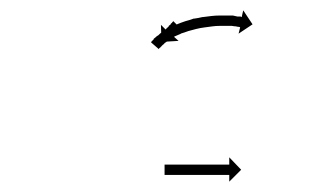

<svg xmlns="http://www.w3.org/2000/svg" viewBox="-20 -594 628 371"><path d="M329 -539Q329 -539 329 -538Q328 -538 328 -538Q327 -537 327 -537Q327 -536 326.5 -536Q326 -536 326 -535Q325 -534 325 -534Q324 -534 323 -533Q321 -531 322 -531Q322 -531 321 -530Q321 -530 319 -528Q318 -527 318 -527Q318 -527 317.5 -526.5Q317 -526 317 -526Q317 -525 316 -525Q315 -524 315 -524Q315 -524 315 -524Q315 -524 315 -524L325 -515L292 -513L291 -546L300 -537Q300 -537 300 -537Q301 -538 301 -538Q301 -538 302 -539Q302 -539 302 -540Q303 -540 304 -541Q303 -540 305 -542Q306 -543 306 -543Q306 -544 306.5 -544.5Q307 -545 307 -545Q308 -545 309 -546Q309 -546 310 -548Q310 -548 310.5 -548.5Q311 -549 311 -549Q313 -550 312 -550Q313 -551 313 -551Q314 -552 314 -552Q314 -552 314 -552Q314 -553 315 -553L329 -539Q329 -539 329 -539ZM273 -514Q273 -514 273 -514Q273 -514 273 -514Q273 -514 273 -514Q273 -514 273 -514Q275 -516 277 -518Q277 -518 277 -518Q277 -518 277 -519Q277 -519 277 -519Q277 -519 277 -519Q281 -522 284 -525Q284 -525 284.5 -525Q285 -525 285 -525Q285 -525 285 -525Q285 -525 285 -525Q289 -529 294 -533Q294 -533 294.5 -533Q295 -533 295 -533Q295 -533 295 -533Q295 -533 295 -533Q301 -537 307 -540Q307 -540 307 -540Q307 -540 307 -540Q307 -540 307 -540Q307 -540 307 -540Q314 -544 322 -547Q322 -547 322 -547Q322 -547 322 -547Q322 -547 322 -547Q322 -547 322 -547Q329 -550 338 -553Q338 -553 338 -553Q338 -553 338 -553Q338 -553 338 -553Q338 -553 338 -553Q346 -555 354 -558Q354 -558 354.5 -558Q355 -558 355 -558Q355 -558 355 -558Q355 -558 355 -558Q363 -559 371 -561Q371 -561 371.5 -561Q372 -561 372 -561Q372 -561 372 -561Q372 -561 372 -561Q380 -562 388 -563Q388 -563 388 -563Q388 -563 388 -563Q388 -563 388 -563Q388 -563 388 -563Q396 -564 404 -564Q404 -564 404 -564Q404 -564 404 -564Q404 -564 404 -564Q404 -564 404 -564Q411 -564 418 -564Q418 -564 418 -564Q418 -564 418 -564Q418 -564 418 -564Q418 -564 418 -564Q424 -564 430 -564Q430 -564 430 -564Q430 -564 430 -564Q430 -564 430 -564Q430 -564 430 -564Q435 -563 439 -562Q439 -562 439 -562Q439 -562 439 -562Q439 -562 439 -562Q439 -562 439 -562Q443 -562 445 -562Q445 -562 445 -562Q445 -562 445 -562Q445 -562 445 -562Q445 -562 445 -562Q446 -561 447 -561L450 -574L468 -547L441 -529L444 -541Q443 -542 442 -542Q442 -542 442 -542Q442 -542 442 -542Q442 -542 442 -542Q442 -542 442 -542Q440 -542 436 -543Q436 -543 436 -543Q436 -543 436 -543Q436 -543 436.5 -543Q437 -543 437 -543Q433 -543 428 -544Q428 -544 428 -544Q428 -544 428 -544Q428 -544 428 -544Q428 -544 428 -544Q423 -544 417 -544Q417 -544 417 -544Q417 -544 417 -544Q417 -544 417.5 -544Q418 -544 418 -544Q411 -544 404 -544Q404 -544 404.5 -544Q405 -544 405 -544Q405 -544 405 -544Q405 -544 405 -544Q397 -544 390 -543Q390 -543 390 -543Q390 -543 390 -543Q390 -543 390 -543Q390 -543 390 -543Q382 -542 375 -541Q375 -541 375 -541Q375 -541 375 -541Q375 -541 375 -541Q375 -541 375 -541Q367 -540 359 -538Q359 -538 359 -538Q359 -538 359 -538Q359 -538 359 -538Q359 -538 359 -538Q351 -536 344 -534Q344 -534 344 -534Q344 -534 344 -534Q344 -534 344 -534Q344 -534 344 -534Q336 -531 329 -529Q329 -529 329 -529Q329 -529 329 -529Q329 -529 329.5 -529Q330 -529 330 -529Q323 -526 316 -523Q316 -523 316.5 -523Q317 -523 317 -523Q317 -523 317 -523Q317 -523 317 -523Q311 -519 306 -516Q306 -516 306 -516Q306 -516 306 -516Q306 -516 306 -516Q306 -516 306 -516Q301 -513 297 -510Q297 -510 297 -510Q297 -510 297 -510Q298 -510 298 -510Q298 -510 298 -510Q294 -507 291 -504Q291 -504 291.5 -504Q292 -504 292 -504Q292 -504 292 -504.5Q292 -505 292 -505Q290 -502 288 -501Q288 -501 288 -501Q288 -501 288 -501Q288 -501 288 -501Q288 -501 288 -501Q287 -500 287 -499L272 -512Q272 -513 273 -514ZM299 -276Q300 -276 301 -276Q302 -276 303 -276Q305 -276 306.5 -276Q308 -276 310 -276Q312 -276 314 -276Q316 -276 318 -276Q320 -276 322.5 -276Q325 -276 327 -276Q330 -276 332.5 -276Q335 -276 338 -276Q340 -276 343 -276Q346 -276 349 -276Q352 -276 355 -276Q358 -276 361 -276Q363 -276 366 -276Q369 -276 372 -276Q375 -276 378 -276Q381 -276 383 -276Q386 -276 388.5 -276Q391 -276 394 -276Q396 -276 398.5 -276Q401 -276 403 -276Q405 -276 407 -276Q409 -276 411 -276Q413 -276 414.5 -276Q416 -276 418 -276Q419 -276 420 -276Q421 -276 422 -276Q422 -276 422.5 -276Q423 -276 423 -276V-290L446 -266L423 -243V-256Q423 -256 422.5 -256Q422 -256 422 -256Q421 -256 420 -256Q419 -256 418 -256Q416 -256 414.5 -256Q413 -256 411 -256Q409 -256 407 -256Q405 -256 403 -256Q401 -256 398.5 -256Q396 -256 394 -256Q391 -256 388.5 -256Q386 -256 383 -256Q381 -256 378 -256Q375 -256 372 -256Q369 -256 366 -256Q363 -256 361 -256Q358 -256 355 -256Q352 -256 349 -256Q346 -256 343 -256Q340 -256 338 -256Q335 -256 332.5 -256Q330 -256 327 -256Q325 -256 322.5 -256Q320 -256 318 -256Q316 -256 314 -256Q312 -256 310 -256Q308 -256 306.5 -256Q305 -256 303 -256Q302 -256 301 -256Q300 -256 299 -256Q299 -256 298.5 -256Q298 -256 298 -256V-276Q298 -276 298.5 -276Q299 -276 299 -276Z"/></svg>

Font: FRB American Cursive Just Arrows Light
Style: Italic
Weight: 300
Italic angle: -25°
Version: Version 2.0;Modular Font Editor K font №1